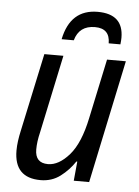

<svg xmlns="http://www.w3.org/2000/svg" viewBox="-53 -781 603 833"><g transform="rotate(5 248.0 -364.5)"><path d="M155 10Q204 10 241 -18Q278 -46 303 -84H307L299 0H366L479 -536H397L342 -277Q319 -166 273.5 -114Q228 -62 181 -62Q125 -62 125 -121Q125 -155 135 -196L207 -536H124L51 -195Q46 -173 43 -151Q40 -129 40 -109Q40 10 155 10ZM193 -607H246Q264 -672 333 -672Q398 -672 398 -607H449Q451 -625 451 -636Q451 -739 339 -739Q220 -739 193 -607Z"/></g></svg>

Font: Noto Sans UI SemiCondensed
Style: Italic
Weight: 400
Width: 4
Italic angle: -12°
Designer: Monotype Design Team
Foundry: Monotype Imaging Inc.
Version: Version 1.901